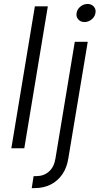

<svg xmlns="http://www.w3.org/2000/svg" viewBox="-20 -760 510 984"><path d="M225.1 -727.5 104.5 0H38.1L158.7 -727.5ZM363.3 -545.9H429.7L330.1 52.2Q322.8 99.6 299.3 133.5Q275.9 167.5 239.7 185.8Q203.6 204.1 157.2 204.1H142.6L152.3 142.6H166Q204.6 142.6 231 119.1Q257.3 95.7 264.2 52.2ZM413.1 -647Q393.1 -647 381.1 -660.6Q369.1 -674.3 372.6 -693.4Q375.5 -712.9 392.1 -726.3Q408.7 -739.7 428.7 -739.7Q448.7 -739.7 460.7 -726.3Q472.7 -712.9 469.2 -693.4Q466.3 -674.3 449.7 -660.6Q433.1 -647 413.1 -647Z"/></svg>

Font: Inter Light
Style: Italic
Weight: 300
Italic angle: -9.3988°
Designer: Rasmus Andersson
Foundry: rsms
Version: Version 4.001;git-66647c0bb